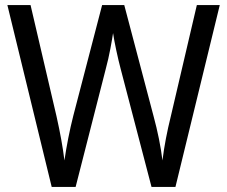

<svg xmlns="http://www.w3.org/2000/svg" viewBox="-20 -734 893 754"><path d="M843 -714 669 0H575L454 -463Q445 -497 436.5 -537Q428 -577 424 -604Q421 -583 413.5 -543Q406 -503 395 -462L277 0H183L9 -714H100L202 -277Q224 -179 233 -104Q239 -145 248 -191Q257 -237 268 -280L381 -714H468L583 -278Q595 -234 604 -189.5Q613 -145 618 -104Q623 -145 631.5 -189.5Q640 -234 651 -278L753 -714Z"/></svg>

Font: Noto Sans Ethiopic SemCond
Style: Regular
Weight: 400
Width: 4
Designer: Monotype Design Team
Foundry: Monotype Imaging Inc.
Version: Version 2.102; ttfautohint (v1.8.4.7-5d5b)